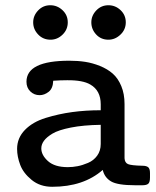

<svg xmlns="http://www.w3.org/2000/svg" viewBox="-20 -714 602 740"><path d="M45.9 -140.1Q45.9 -182.1 75.9 -213.1Q106 -244.1 156 -259.5Q206.1 -274.9 258.1 -282Q310.1 -289.1 368.2 -289.1V-312Q368.2 -365.2 328.1 -388.2Q299.3 -405.3 238.8 -404.8Q212.9 -404.8 185.1 -402.8Q184.1 -373 167.5 -360.1Q150.9 -347.2 132.8 -347.2Q111.8 -347.2 96.9 -361.6Q82 -376 82 -398.9Q82 -480 247.1 -480Q280.3 -480 308.6 -475.6Q336.9 -471.2 365.5 -459.7Q394 -448.2 414.6 -430.2Q435.1 -412.1 447.5 -382.1Q460 -352.1 460 -313V-104Q460.9 -86.9 473.4 -81.5Q485.8 -76.2 528.8 -75.2Q543.9 -75.2 551 -69.6Q558.1 -64 558.1 -46.9V-29.8Q558.1 -11.7 551.5 -5.9Q544.9 0 528.8 0H501Q433.1 0 408 -14.9Q382.8 -29.8 376 -59.1Q301.8 5.9 181.2 5.9Q134.3 5.9 102.1 -20.5Q69.8 -46.9 57.9 -78.6Q45.9 -110.4 45.9 -140.1ZM107.9 -627.9Q107.9 -653.8 127 -673.8Q146 -693.8 173.8 -693.8Q200.7 -693.8 220.9 -674.8Q241.2 -655.8 241.2 -627.9Q241.2 -600.1 221.2 -580.6Q201.2 -561 174.8 -561Q146 -561 127 -581.1Q107.9 -601.1 107.9 -627.9ZM139.2 -142.1Q139.2 -116.2 165 -93Q190.9 -69.8 241.2 -69.8Q260.3 -69.8 279.1 -73.5Q297.9 -77.1 319.3 -86.2Q340.8 -95.2 354.5 -114Q368.2 -132.8 368.2 -159.2V-232.9Q301.3 -231.9 253.2 -222.4Q205.1 -212.9 182.1 -199Q159.2 -185.1 149.2 -171.1Q139.2 -157.2 139.2 -142.1ZM332 -627.9Q332 -653.8 351.1 -673.8Q370.1 -693.8 397.9 -693.8Q424.8 -693.8 444.8 -674.8Q464.8 -655.8 464.8 -627.9Q464.8 -600.1 444.3 -580.6Q423.8 -561 397.9 -561Q369.1 -561 350.6 -581.1Q332 -601.1 332 -627.9Z"/></svg>

Font: CMU Concrete
Style: Bold
Weight: 700
Version: Version 0.7.0